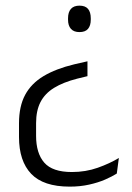

<svg xmlns="http://www.w3.org/2000/svg" viewBox="-20 -516 481 697"><path d="M249.5 -282.5 297.5 -293.5V-239.5L260.5 -230.5Q209.5 -217.5 176.2 -197Q143 -176.5 127 -145.5Q111 -114.5 111 -69V-23Q111 40.5 140.8 74.5Q170.5 108.5 241 108.5Q291 108.5 334.8 93Q378.5 77.5 411.5 57.5L404 114Q387.5 124.5 361.8 135.8Q336 147 303.5 154.2Q271 161.5 233 161.5Q137.5 161.5 93.2 115Q49 68.5 49 -18.5V-68.5Q49 -130 71.2 -171.5Q93.5 -213 138.2 -239.8Q183 -266.5 249.5 -282.5ZM268.5 -495.5Q289.5 -495.5 299.5 -483.8Q309.5 -472 309.5 -449.5V-444.5Q309.5 -423 299.5 -411.2Q289.5 -399.5 268.5 -399.5Q248 -399.5 237.5 -411.2Q227 -423 227 -444.5V-449.5Q227 -472 237.5 -483.8Q248 -495.5 268.5 -495.5Z"/></svg>

Font: Anek Kannada Medium Light
Style: Regular
Weight: 300
Version: Version 1.003